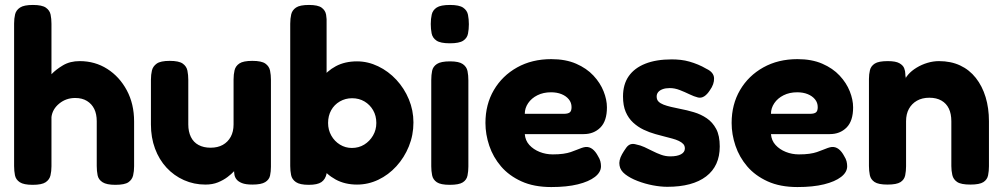

<svg xmlns="http://www.w3.org/2000/svg" viewBox="-20 -738 4054 776"><path d="M112 9Q76 9 60 -1.5Q44 -12 40.5 -29.5Q37 -47 37 -67V-643Q37 -663 41 -680Q45 -697 61 -707.5Q77 -718 113 -718Q150 -718 165.5 -707Q181 -696 184.5 -679Q188 -662 188 -642V-438Q206 -457 234.5 -474Q263 -491 302 -491Q364 -491 413.5 -459.5Q463 -428 492.5 -373Q522 -318 522 -247V-66Q522 -46 518 -29Q514 -12 499 -1.5Q484 9 446 9Q411 9 394.5 -1.5Q378 -12 374.5 -29.5Q371 -47 371 -67V-248Q371 -277 361 -297.5Q351 -318 331.5 -330Q312 -342 284 -342Q247 -342 219.5 -319.5Q192 -297 188 -265V-66Q188 -46 184 -29Q180 -12 164.5 -1.5Q149 9 112 9Z M810 8Q764 8 723.5 -10Q683 -28 653 -60.5Q623 -93 606.5 -137.5Q590 -182 590 -235V-416Q590 -436 594 -453Q598 -470 613.5 -481Q629 -492 666 -492Q703 -492 718.5 -481Q734 -470 737.5 -452.5Q741 -435 741 -415V-235Q741 -206 751.5 -184.5Q762 -163 782.5 -152Q803 -141 831 -141Q860 -141 880.5 -152.5Q901 -164 912.5 -185Q924 -206 924 -235V-417Q924 -437 928 -454Q932 -471 947.5 -481.5Q963 -492 1000 -492Q1037 -492 1052.5 -481Q1068 -470 1071.5 -452.5Q1075 -435 1075 -416V-64Q1075 -45 1071.5 -28.5Q1068 -12 1052 -2Q1036 8 1000 8Q973 8 958 2Q943 -4 936 -13Q929 -22 927.5 -32Q926 -42 926 -50L939 -61Q936 -57 926 -46Q916 -35 899.5 -22.5Q883 -10 861 -1Q839 8 810 8Z M1423 8Q1374 8 1336.5 -12.5Q1299 -33 1274.5 -68Q1250 -103 1237.5 -148Q1225 -193 1226 -244Q1226 -293 1239 -338Q1252 -383 1276.5 -417Q1301 -451 1337.5 -470.5Q1374 -490 1423 -490Q1467 -490 1508.5 -470Q1550 -450 1582 -415.5Q1614 -381 1632.5 -336.5Q1651 -292 1651 -243Q1651 -192 1632.5 -146.5Q1614 -101 1582 -66Q1550 -31 1509 -11.5Q1468 8 1423 8ZM1402 -140Q1430 -140 1452 -153.5Q1474 -167 1487.5 -190Q1501 -213 1501 -241Q1501 -270 1488 -292.5Q1475 -315 1453 -328Q1431 -341 1403 -341Q1376 -341 1353.5 -328Q1331 -315 1318.5 -292.5Q1306 -270 1306 -241Q1306 -213 1319 -190Q1332 -167 1354 -153.5Q1376 -140 1402 -140ZM1228 9Q1192 9 1176 -2Q1160 -13 1156.5 -30.5Q1153 -48 1153 -67V-642Q1153 -663 1157 -680Q1161 -697 1176.5 -707.5Q1192 -718 1229 -718Q1265 -718 1280 -707Q1295 -696 1298 -678.5Q1301 -661 1300 -642V-36Q1295 -13 1279 -2Q1263 9 1228 9Z M1798 9Q1761 9 1745.5 -1.5Q1730 -12 1726.5 -29.5Q1723 -47 1723 -66V-415Q1723 -435 1726.5 -452Q1730 -469 1746 -479.5Q1762 -490 1799 -490Q1835 -490 1850.5 -479Q1866 -468 1869.5 -451Q1873 -434 1873 -413V-65Q1873 -46 1869.5 -28.5Q1866 -11 1850.5 -1Q1835 9 1798 9ZM1798 -563Q1760 -563 1744 -574Q1728 -585 1724.5 -603Q1721 -621 1721 -641Q1721 -662 1725 -679.5Q1729 -697 1745 -707.5Q1761 -718 1799 -718Q1836 -718 1852 -707Q1868 -696 1871.5 -678Q1875 -660 1875 -640Q1875 -620 1871.5 -602Q1868 -584 1852 -573.5Q1836 -563 1798 -563Z M2208 18Q2138 18 2087.5 -5Q2037 -28 2005 -65.5Q1973 -103 1957.5 -149Q1942 -195 1942 -241Q1942 -316 1976 -374Q2010 -432 2070 -465.5Q2130 -499 2208 -499Q2266 -499 2308.5 -480.5Q2351 -462 2378.5 -432.5Q2406 -403 2419.5 -369Q2433 -335 2433 -304Q2433 -249 2406.5 -222.5Q2380 -196 2339 -196H2101Q2103 -170 2119.5 -152Q2136 -134 2161 -124Q2186 -114 2214 -114Q2238 -114 2256 -116.5Q2274 -119 2287 -123.5Q2300 -128 2311 -132.5Q2322 -137 2330.5 -140Q2339 -143 2347 -144Q2362 -145 2374.5 -135.5Q2387 -126 2397 -107Q2404 -96 2406.5 -86Q2409 -76 2409 -66Q2409 -42 2384.5 -23Q2360 -4 2315.5 7Q2271 18 2208 18ZM2101 -278H2259Q2275 -278 2282.5 -283.5Q2290 -289 2290 -305Q2290 -323 2279 -336.5Q2268 -350 2249.5 -357.5Q2231 -365 2207 -365Q2176 -365 2152 -353Q2128 -341 2114.5 -321Q2101 -301 2101 -278Z M2677 17Q2650 17 2618.5 11Q2587 5 2557 -6.5Q2527 -18 2507 -33.5Q2487 -49 2484 -69Q2482 -79 2484.5 -90.5Q2487 -102 2494 -114.5Q2501 -127 2511 -141Q2519 -152 2529 -155Q2539 -158 2552 -154Q2568 -151 2584.5 -143.5Q2601 -136 2617.5 -127.5Q2634 -119 2652 -112.5Q2670 -106 2689 -106Q2717 -106 2732.5 -114.5Q2748 -123 2748 -138Q2748 -149 2741.5 -156Q2735 -163 2723.5 -168.5Q2712 -174 2697 -178Q2682 -182 2664.5 -186.5Q2647 -191 2629 -196Q2604 -203 2581 -214Q2558 -225 2539 -242.5Q2520 -260 2509 -285.5Q2498 -311 2498 -348Q2498 -397 2521 -430Q2544 -463 2588 -480.5Q2632 -498 2695 -498Q2713 -498 2731 -496Q2749 -494 2766.5 -489Q2784 -484 2801 -477Q2818 -470 2835 -460Q2865 -446 2866 -422Q2867 -398 2849 -373Q2838 -356 2826 -348.5Q2814 -341 2801 -344Q2785 -348 2766.5 -357Q2748 -366 2727.5 -374Q2707 -382 2687 -382Q2670 -382 2658 -377.5Q2646 -373 2640 -365.5Q2634 -358 2634 -348Q2634 -335 2641.5 -327.5Q2649 -320 2662 -315Q2675 -310 2692 -306Q2709 -302 2729 -298Q2756 -293 2784.5 -284.5Q2813 -276 2836.5 -260Q2860 -244 2874.5 -217Q2889 -190 2889 -146Q2889 -67 2834 -25Q2779 17 2677 17Z M3203 18Q3133 18 3082.5 -5Q3032 -28 3000 -65.5Q2968 -103 2952.5 -149Q2937 -195 2937 -241Q2937 -316 2971 -374Q3005 -432 3065 -465.5Q3125 -499 3203 -499Q3261 -499 3303.5 -480.5Q3346 -462 3373.5 -432.5Q3401 -403 3414.5 -369Q3428 -335 3428 -304Q3428 -249 3401.5 -222.5Q3375 -196 3334 -196H3096Q3098 -170 3114.5 -152Q3131 -134 3156 -124Q3181 -114 3209 -114Q3233 -114 3251 -116.5Q3269 -119 3282 -123.5Q3295 -128 3306 -132.5Q3317 -137 3325.5 -140Q3334 -143 3342 -144Q3357 -145 3369.5 -135.5Q3382 -126 3392 -107Q3399 -96 3401.5 -86Q3404 -76 3404 -66Q3404 -42 3379.5 -23Q3355 -4 3310.5 7Q3266 18 3203 18ZM3096 -278H3254Q3270 -278 3277.5 -283.5Q3285 -289 3285 -305Q3285 -323 3274 -336.5Q3263 -350 3244.5 -357.5Q3226 -365 3202 -365Q3171 -365 3147 -353Q3123 -341 3109.5 -321Q3096 -301 3096 -278Z M3567 8Q3530 8 3514.5 -2.5Q3499 -13 3495.5 -30.5Q3492 -48 3492 -67V-419Q3492 -438 3496 -454.5Q3500 -471 3515.5 -481Q3531 -491 3568 -491Q3600 -491 3615 -482.5Q3630 -474 3634.5 -462Q3639 -450 3639 -439.5Q3639 -429 3641 -425L3635 -406Q3637 -421 3650.5 -436.5Q3664 -452 3684.5 -464.5Q3705 -477 3728.5 -484Q3752 -491 3775 -491Q3823 -491 3860.5 -473.5Q3898 -456 3924 -423Q3950 -390 3963.5 -345.5Q3977 -301 3977 -248V-66Q3977 -47 3973.5 -29.5Q3970 -12 3954.5 -2Q3939 8 3902 8Q3864 8 3848.5 -2.5Q3833 -13 3829 -30.5Q3825 -48 3825 -67V-248Q3825 -278 3815 -299Q3805 -320 3785 -331.5Q3765 -343 3736 -343Q3707 -343 3686 -331Q3665 -319 3653.5 -298Q3642 -277 3642 -248V-66Q3642 -47 3638.5 -29.5Q3635 -12 3619.5 -2Q3604 8 3567 8Z"/></svg>

Font: Fredoka SemiBold
Style: Regular
Weight: 600
Designer: Ben Nathan
Foundry: Milena B. Brandão, Ben Nathan
Version: Version 2.001